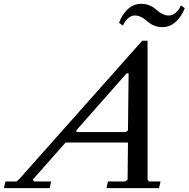

<svg xmlns="http://www.w3.org/2000/svg" viewBox="-90 -970 973 990"><path d="M862.8 -928.2Q847.7 -887.2 817.4 -858.6Q787.1 -830.1 748 -830.1Q727.1 -830.1 709.7 -836.2Q692.4 -842.3 680.9 -851.3Q669.4 -860.4 658.4 -869.1Q647.5 -877.9 634 -884Q620.6 -890.1 605 -890.1Q585.4 -890.1 569.3 -875Q553.2 -859.9 543.9 -837.9L523.9 -852.1Q538.1 -893.1 567.9 -921.6Q597.7 -950.2 638.2 -950.2Q659.2 -950.2 676.3 -944.1Q693.4 -938 704.8 -929Q716.3 -919.9 727.1 -911.1Q737.8 -902.3 751.5 -896.2Q765.1 -890.1 780.8 -890.1Q800.3 -890.1 816.9 -905Q833.5 -919.9 842.8 -941.9ZM79.1 -43.9 85.9 -34.2H173.8L166 0H-69.8L-62 -34.2H-5.9L6.8 -43.9L643.1 -759.8H670.9V-43.9L678.2 -34.2H737.8L730 0H459L466.8 -34.2H555.2L567.9 -43.9L569.8 -234.9H248ZM304.2 -289.1H558.1L569.8 -297.9L573.2 -591.8H563L304.2 -298.8Z"/></svg>

Font: Happy Times at the IKOB New Game Plus Edition
Style: Italic
Weight: 400
Italic angle: -16°
Designer: Lucas Le Bihan
Foundry: Lucas Le Bihan
Version: Version 1.000;PS 1.0;hotconv 1.0.88;makeotf.lib2.5.647800